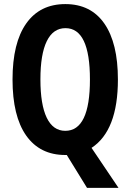

<svg xmlns="http://www.w3.org/2000/svg" viewBox="-20 -745 635 935"><path d="M297.9 9.8Q174.3 9.8 107.4 -85Q41 -179.7 41 -357.9Q41 -536.1 107.7 -630.6Q174.3 -725.1 298.3 -725.1Q422.4 -725.1 488.3 -630.1Q554.2 -535.2 554.2 -357.9Q554.2 -108.9 425.8 -24.9L557.1 169.9H403.8L305.2 9.8ZM298.8 -607.9Q238.8 -607.9 207.8 -544.4Q176.8 -481 176.8 -358.4Q176.8 -235.8 207.5 -171.9Q238.3 -107.9 297.9 -107.9Q418 -107.9 418 -357.9Q418 -607.9 298.8 -607.9Z"/></svg>

Font: Open Sans Hebrew Condensed
Style: Bold
Weight: 700
Width: 3
Foundry: Ascender Corporation, Yanek Iontef
Version: Version 2.001;PS 002.001;hotconv 1.0.70;makeotf.lib2.5.58329